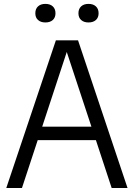

<svg xmlns="http://www.w3.org/2000/svg" viewBox="-20 -942 670 962"><path d="M11.5 0 260 -740H371L619 0H539.5L460.5 -240H169L90 0ZM191.5 -307.5H438L314.5 -681.5ZM423.5 -829.5Q400 -829.5 386.5 -841.8Q373 -854 373 -875.5Q373 -897.5 386.5 -910Q400 -922.5 423.5 -922.5Q447 -922.5 460.5 -910Q474 -897.5 474 -875.5Q474 -854 460.5 -841.8Q447 -829.5 423.5 -829.5ZM207.5 -829.5Q184 -829.5 170.5 -841.8Q157 -854 157 -875.5Q157 -897.5 170.5 -910Q184 -922.5 207.5 -922.5Q231 -922.5 244.5 -910Q258 -897.5 258 -875.5Q258 -854 244.5 -841.8Q231 -829.5 207.5 -829.5Z"/></svg>

Font: Encode Sans SemiCondensed SemiCondensed
Style: Regular
Weight: 400
Width: 4
Designer: Multiple Designers
Foundry: Impallari Type
Version: Version 3.000; ttfautohint (v1.8.3) -l 8 -r 50 -G 200 -x 14 